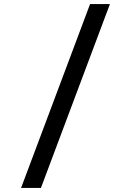

<svg xmlns="http://www.w3.org/2000/svg" viewBox="-20 -780 640 938"><path d="M180 138 517 -760H420L83 138Z"/></svg>

Font: IBM Plex Mono Medm
Style: Regular
Weight: 500
Monospace: yes
Designer: Mike Abbink, Paul van der Laan, Pieter van Rosmalen
Foundry: Bold Monday
Version: Version 2.004